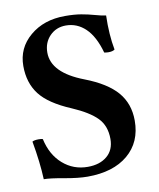

<svg xmlns="http://www.w3.org/2000/svg" viewBox="-77 -719 653 791"><g transform="rotate(-10 249.0 -324.0)"><path d="M45.9 -11.2Q43 -82 26.9 -171.9Q35.6 -176.8 53.2 -176.8Q64.9 -176.8 70.8 -174.8Q85.4 -107.4 129.6 -68.6Q173.8 -29.8 233.9 -29.8Q284.2 -29.8 314.7 -55.4Q345.2 -81.1 345.2 -127Q345.2 -182.1 312.7 -215.3Q280.3 -248.5 210 -278.8Q118.2 -317.4 81.1 -365.7Q43.9 -414.1 43.9 -484.9Q43.9 -560.1 101.8 -609.1Q159.7 -658.2 248 -658.2Q287.6 -658.2 315.9 -653.3Q344.2 -648.4 369.9 -641.1Q395.5 -633.8 416 -630.9Q413.6 -550.8 425.8 -486.8Q417.5 -480 398.9 -480Q391.6 -480 381.8 -481.9Q362.3 -551.8 327.1 -585.4Q292 -619.1 245.1 -619.1Q204.6 -619.1 177.7 -591.6Q150.9 -564 150.9 -522Q150.9 -437.5 282.2 -387.2Q373.5 -352.1 415.3 -303.5Q457 -254.9 457 -184.1Q457 -94.2 395.3 -42.2Q333.5 9.8 226.1 9.8Q187 9.8 129.6 -0.7Q72.3 -11.2 45.9 -11.2Z"/></g></svg>

Font: Common Serif SemiBold
Style: Regular
Weight: 600
Designer: Philipp H. Poll, Khaled Hosny
Foundry: Stefan Peev, Context Ltd.
Version: Version 1.026